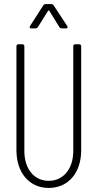

<svg xmlns="http://www.w3.org/2000/svg" viewBox="-20 -918 481 946"><path d="M134 -778H155C160 -778 164 -781 167 -785L217 -865C218 -867 222 -867 223 -865L272 -785C275 -781 279 -778 284 -778H305C310 -778 313 -780 313 -784C313 -786 312 -788 311 -790L244 -892C241 -896 237 -898 232 -898H205C200 -898 196 -895 193 -891L128 -790C124 -783 126 -778 134 -778ZM220 8C316 8 380 -66 380 -178V-690C380 -696 376 -700 370 -700H351C345 -700 341 -696 341 -690V-174C341 -86 292 -27 220 -27C148 -27 100 -86 100 -174V-690C100 -696 96 -700 90 -700H71C65 -700 61 -696 61 -690V-178C61 -66 125 8 220 8Z"/></svg>

Font: Barlow Condensed ExtraLight
Style: Regular
Weight: 275
Width: 3
Designer: Jeremy Tribby
Foundry: Tribby Type
Version: Version 1.422;hotconv 1.0.109;makeotfexe 2.5.65596